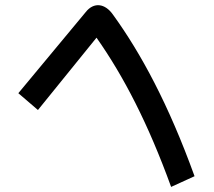

<svg xmlns="http://www.w3.org/2000/svg" viewBox="-20 -716 840 754"><path d="M744 -24C642 -306 534 -506 424 -658C392 -704 348 -708 317 -669L52 -350L129 -284L359 -568C466 -416 562 -230 652 18Z"/></svg>

Font: Smiley Sans Oblique
Style: Regular
Weight: 400
Italic angle: -8°
Designer: oooooohmygosh, Nagisa Chen, Janine Sui, Heda Shi, Jian Li
Foundry: atelierAnchor
Version: Version 2.0.1